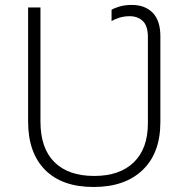

<svg xmlns="http://www.w3.org/2000/svg" viewBox="-20 -744 759 774"><path d="M357.4 9.8Q230 9.8 161.6 -59.3Q93.3 -128.4 93.3 -253.9V-713.9H143.1V-253.9Q143.1 -146.5 199.2 -90.6Q255.4 -34.7 359.9 -34.7Q462.9 -34.7 519.5 -89.8Q576.2 -145 576.2 -247.1V-594.7Q576.2 -639.6 555.7 -659.2Q535.2 -678.7 502.9 -678.7Q479.5 -678.7 460.4 -672.4Q441.4 -666 429.7 -659.2V-704.6Q441.9 -711.9 462.9 -718Q483.9 -724.1 511.2 -724.1Q564.9 -724.1 595.7 -692.4Q626.5 -660.6 626.5 -597.7V-252Q626.5 -127 554.9 -58.6Q483.4 9.8 357.4 9.8Z"/></svg>

Font: Open Sans Light
Style: Regular
Weight: 300
Designer: Monotype Design Team
Foundry: Monotype Imaging Inc.
Version: Version 3.000; ttfautohint (v1.8.4)